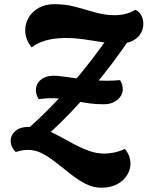

<svg xmlns="http://www.w3.org/2000/svg" viewBox="-20 -719 696 906"><path d="M212.3 -89.3 102 -103Q176 -168 245.2 -241Q314.3 -314 378.7 -394.2Q443 -474.3 501.7 -559.7L599 -545.7Q505.3 -408 410.8 -296.5Q316.3 -185 212.3 -89.3ZM457 166.7Q419.7 166.7 384.5 148.7Q349.3 130.7 315.5 104.2Q281.7 77.7 248.2 51Q214.7 24.3 181.5 6.3Q148.3 -11.7 113.3 -11.7Q96.3 -11.7 82.2 -9Q68 -6.3 54.7 -1.7Q44 -11 37.2 -25.2Q30.3 -39.3 30.3 -56Q30.3 -80.7 52.3 -100.7Q74.3 -120.7 123 -120.7Q157.7 -120.7 191.8 -107.8Q226 -95 260.3 -76.3Q294.7 -57.7 329.3 -38.8Q364 -20 399.8 -7.2Q435.7 5.7 472.7 5.7Q496.3 5.7 521.2 0.2Q546 -5.3 569 -16.3Q595.7 15 595.7 53.7Q595.7 81.3 579.8 107.3Q564 133.3 533.5 150Q503 166.7 457 166.7ZM471.3 -227Q432.3 -227 402 -231.2Q371.7 -235.3 344 -241.3Q316.3 -247.3 286 -251.5Q255.7 -255.7 216.7 -255.7Q204.7 -255.7 191.3 -254.3Q178 -253 162.3 -251Q149.3 -274 149.3 -292.7Q149.3 -323.7 172.7 -342.7Q196 -361.7 232.7 -361.7Q249.3 -361.7 276.5 -358.2Q303.7 -354.7 338.2 -349.8Q372.7 -345 410 -341.5Q447.3 -338 484.3 -338Q504 -338 519.3 -339Q534.7 -340 546.3 -341Q553.7 -330 556.5 -319.2Q559.3 -308.3 559.3 -298.3Q559.3 -268.7 533.7 -247.8Q508 -227 471.3 -227ZM129.3 -495.3Q113.7 -514.3 106.3 -534.8Q99 -555.3 99 -576.3Q99 -609.3 116 -637.3Q133 -665.3 163.8 -682.3Q194.7 -699.3 235.7 -699.3Q290 -699.3 337.3 -686.5Q384.7 -673.7 429.7 -660.5Q474.7 -647.3 521.7 -647.3Q548.3 -647.3 573 -653.7Q597.7 -660 618.7 -673Q637.3 -664.7 646.8 -646.5Q656.3 -628.3 656.3 -606.3Q656.3 -583.3 644.5 -562.2Q632.7 -541 607.5 -527.3Q582.3 -513.7 543 -513.7Q503.3 -513.7 461.8 -520.3Q420.3 -527 377 -533.3Q333.7 -539.7 287.7 -539.7Q261 -539.7 233 -535.8Q205 -532 178.8 -522.3Q152.7 -512.7 129.3 -495.3Z"/></svg>

Font: Sansita Swashed Light
Style: Regular
Weight: 300
Designer: Pablo Cosgaya
Foundry: Omnibus-Type
Version: Version 1.003